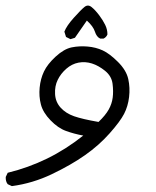

<svg xmlns="http://www.w3.org/2000/svg" viewBox="-30 -333 550 675"><path d="M11.7 321.3 -2.9 314.5Q-10.7 304.7 -9.8 289.1L-2.9 274.4Q69.3 256.8 135.3 224.6Q201.2 192.4 262.7 143.6Q230.5 137.7 202.1 127.4Q173.8 117.2 147.5 89.8Q121.1 62.5 113.8 34.2Q106.4 5.9 109.4 -24.9Q112.3 -55.7 124.5 -81.5Q136.7 -107.4 166 -134.3Q195.3 -161.1 222.2 -166.5Q249 -171.9 277.8 -169.4Q306.6 -167 331.1 -155.8Q355.5 -144.5 384.8 -115.2Q414.1 -85.9 420.9 -55.2Q427.7 -24.4 423.8 8.3Q419.9 41 406.2 67.4Q392.6 93.8 355.5 135.7Q318.4 177.7 269 212.4Q219.7 247.1 152.3 279.3Q85 311.5 11.7 321.3ZM316.4 95.7Q340.8 72.3 352.1 52.2Q363.3 32.2 366.2 10.3Q369.1 -11.7 365.7 -38.6Q362.3 -65.4 339.4 -84Q316.4 -102.5 293 -109.9Q269.5 -117.2 246.1 -112.8Q222.7 -108.4 203.1 -91.3Q183.6 -74.2 172.9 -52.2Q162.1 -30.3 163.6 -2.4Q165 25.4 183.1 45.4Q201.2 65.4 230.5 75.7Q259.8 85.9 316.4 95.7ZM217.8 -195.3 202.1 -203.1 196.3 -221.7Q204.1 -242.2 229.5 -270.5Q254.9 -298.8 267.1 -308.6Q279.3 -318.4 292 -308.1Q304.7 -297.9 318.4 -279.8Q332 -261.7 339.8 -245.6Q347.7 -229.5 347.7 -211.9Q343.8 -202.1 334 -197.3H322.3Q309.6 -203.1 303.7 -221.7Q297.9 -240.2 275.4 -260.7L233.4 -200.2Z"/></svg>

Font: JasonHandwriting2
Style: Regular
Weight: 400
Version: Version 1.05.10